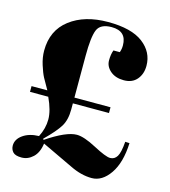

<svg xmlns="http://www.w3.org/2000/svg" viewBox="-109 -798 799 904"><g transform="rotate(15 290.5 -346.0)"><path d="M36 -298V-326H113Q93 -360 82.5 -380Q72 -400 61 -435Q50 -470 50 -503Q50 -602 121.5 -656.5Q193 -711 307 -711Q421 -711 477.5 -668Q534 -625 534 -558Q534 -518 511.5 -491.5Q489 -465 448 -465Q407 -465 382 -486.5Q357 -508 357 -537.5Q357 -567 365 -588H396Q402 -604 402 -622Q402 -692 329 -692Q274 -692 259.5 -656.5Q245 -621 245 -530V-326H421V-298H245V-268Q245 -217 225 -184.5Q205 -152 153 -101L156 -96Q251 -160 302 -160Q337 -160 398 -127.5Q459 -95 480.5 -95Q502 -95 514 -114.5Q526 -134 530 -187L551 -186Q547 -90 509.5 -35.5Q472 19 421 19Q370 19 315 -8L163 -80Q157 -35 132.5 -12Q108 11 77 11Q46 11 34.5 -2Q23 -15 23 -33Q23 -64 53.5 -85.5Q84 -107 131 -108Q153 -151 153 -194.5Q153 -238 125 -298Z"/></g></svg>

Font: SVN-Abril Fatface
Style: Regular
Weight: 400
Designer: Veronika Burian, Jos? Scaglione
Foundry: TypeTogether
Version: Version 1.001